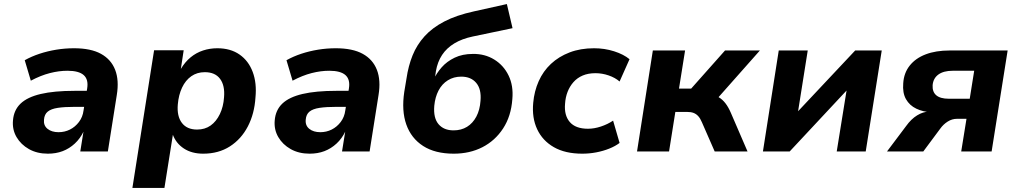

<svg xmlns="http://www.w3.org/2000/svg" viewBox="-20 -747 5025 947"><path d="M216 11Q163 11 123 -11.5Q83 -34 61.5 -71Q40 -108 44 -153Q48 -204 81.5 -236Q115 -268 181 -283.5Q247 -299 348 -299H424L412 -220H349Q298 -220 265 -215Q232 -210 215.5 -196.5Q199 -183 197 -157Q194 -128 214.5 -111.5Q235 -95 269 -95Q299 -95 325 -108Q351 -121 369.5 -145.5Q388 -170 392 -202L410 -311Q417 -355 393 -376.5Q369 -398 313 -398Q271 -398 226 -386.5Q181 -375 132 -349L102 -450Q136 -469 175.5 -482Q215 -495 258 -502Q301 -509 345 -509Q428 -509 478 -481.5Q528 -454 548 -402.5Q568 -351 556 -278L512 0H376L392 -100H393Q376 -64 349 -39Q322 -14 289 -1.5Q256 11 216 11Z M633 180 740 -499H886L872 -407Q893 -442 920.5 -464.5Q948 -487 981.5 -498Q1015 -509 1052 -509Q1117 -509 1161.5 -478Q1206 -447 1226.5 -392Q1247 -337 1240 -266Q1235 -186 1202.5 -123.5Q1170 -61 1114 -25Q1058 11 982 11Q926 11 887 -14.5Q848 -40 832 -84H833L791 180ZM952 -108Q991 -108 1019 -128Q1047 -148 1064.5 -184.5Q1082 -221 1085 -267Q1090 -325 1065.5 -358Q1041 -391 990 -391Q952 -391 923.5 -371Q895 -351 878 -315Q861 -279 857 -232Q852 -174 877 -141Q902 -108 952 -108Z M1507 11Q1454 11 1414 -11.5Q1374 -34 1352.5 -71Q1331 -108 1335 -153Q1339 -204 1372.5 -236Q1406 -268 1472 -283.5Q1538 -299 1639 -299H1715L1703 -220H1640Q1589 -220 1556 -215Q1523 -210 1506.5 -196.5Q1490 -183 1488 -157Q1485 -128 1505.5 -111.5Q1526 -95 1560 -95Q1590 -95 1616 -108Q1642 -121 1660.5 -145.5Q1679 -170 1683 -202L1701 -311Q1708 -355 1684 -376.5Q1660 -398 1604 -398Q1562 -398 1517 -386.5Q1472 -375 1423 -349L1393 -450Q1427 -469 1466.5 -482Q1506 -495 1549 -502Q1592 -509 1636 -509Q1719 -509 1769 -481.5Q1819 -454 1839 -402.5Q1859 -351 1847 -278L1803 0H1667L1683 -100H1684Q1667 -64 1640 -39Q1613 -14 1580 -1.5Q1547 11 1507 11Z M2218 11Q2126 11 2067 -27Q2008 -65 1984 -133Q1960 -201 1974 -294L1985 -360Q1994 -422 2015 -474Q2036 -526 2074 -568Q2112 -610 2171.5 -641Q2231 -672 2318 -691L2480 -727L2508 -608L2312 -567Q2259 -556 2221 -533Q2183 -510 2160.5 -476Q2138 -442 2130 -396L2124 -353H2118Q2133 -386 2158.5 -415Q2184 -444 2222.5 -462.5Q2261 -481 2312 -481Q2371 -482 2417.5 -453.5Q2464 -425 2488.5 -374.5Q2513 -324 2507 -258Q2501 -174 2461.5 -113.5Q2422 -53 2359.5 -21Q2297 11 2218 11ZM2217 -104Q2255 -104 2283.5 -121.5Q2312 -139 2329.5 -172Q2347 -205 2350 -250Q2355 -307 2329 -338Q2303 -369 2255 -369Q2218 -369 2189 -351Q2160 -333 2143 -300.5Q2126 -268 2122 -225Q2117 -165 2143 -134.5Q2169 -104 2217 -104Z M2852 11Q2768 11 2712 -21Q2656 -53 2629.5 -109.5Q2603 -166 2610 -240Q2615 -297 2637 -346.5Q2659 -396 2697.5 -432Q2736 -468 2789.5 -488.5Q2843 -509 2910 -509Q2962 -509 3009 -494Q3056 -479 3085 -455L3036 -345Q3014 -364 2982 -375Q2950 -386 2917 -386Q2881 -386 2854 -374.5Q2827 -363 2808.5 -342Q2790 -321 2779.5 -294Q2769 -267 2767 -235Q2762 -178 2790.5 -145Q2819 -112 2880 -112Q2911 -112 2944 -123Q2977 -134 3004 -152L3036 -42Q3015 -26 2985 -14Q2955 -2 2921 4.5Q2887 11 2852 11Z M3122 0 3200 -498H3359L3329 -310H3389L3556 -498H3728L3503 -244L3480 -281Q3506 -279 3525 -267.5Q3544 -256 3558.5 -237Q3573 -218 3585 -190L3667 0H3505L3442 -144Q3434 -163 3424 -174Q3414 -185 3401 -190Q3388 -195 3368 -195H3311L3280 0Z M3743 0 3821 -498H3964L3914 -183H3902L4198 -498H4329L4250 0H4107L4158 -316H4170L3875 0Z M4355 0 4449 -125Q4474 -160 4503.5 -178Q4533 -196 4560 -196H4575V-193Q4533 -195 4499.5 -211Q4466 -227 4448.5 -258Q4431 -289 4435 -336Q4438 -387 4467 -423.5Q4496 -460 4546 -479Q4596 -498 4664 -498H4950L4871 0H4721L4747 -161H4700Q4676 -161 4654.5 -147.5Q4633 -134 4618 -113L4534 0ZM4660 -260H4763L4785 -398H4679Q4634 -398 4608.5 -379.5Q4583 -361 4580 -327Q4578 -294 4598 -277Q4618 -260 4660 -260Z"/></svg>

Font: Nunito Sans 9pt ExtraBold
Style: Italic
Weight: 800
Italic angle: -9°
Version: Version 3.101;gftools[0.9.27]